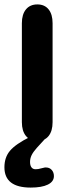

<svg xmlns="http://www.w3.org/2000/svg" viewBox="-33 -627 324 869"><path d="M66 -74Q66 -34 84.5 -11.5Q103 11 136 11Q169 11 187 -11.5Q205 -34 205 -74V-522Q205 -562 187 -584.5Q169 -607 136 -607Q103 -607 84.5 -584.5Q66 -562 66 -522ZM175 -3 102 -7Q38 25 12.5 55Q-13 85 -13 130Q-13 222 106 222Q156 222 183.5 208.5Q211 195 211 170Q211 153 201 142Q191 131 175 131Q173 131 170.5 131Q168 131 166 132Q146 137 140.5 138Q135 139 128 139Q116 139 109.5 130.5Q103 122 103 106Q103 90 110 75.5Q117 61 133 43Q149 25 175 -3Z"/></svg>

Font: Beiruti ExtraBold
Style: Regular
Weight: 800
Designer: Arlette Boutros
Foundry: Boutros
Version: Version 1.41